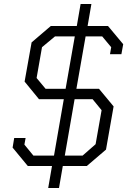

<svg xmlns="http://www.w3.org/2000/svg" viewBox="-20 -830 645 960"><path d="M530 -559 536 -594 491 -648H408L362 -386H475L548 -298L510 -82L414 0H294L275 110H221L240 0H119L43 -92L51 -140H108L102 -107L147 -52H250L299 -334H175L103 -422L138 -618L234 -700H364L383 -810H437L418 -700H520L596 -609L587 -559ZM354 -648H255L190 -594L163 -440L208 -386H308ZM353 -334 304 -52H393L458 -109L488 -279L443 -334Z"/></svg>

Font: Chakra Petch Light
Style: Italic
Weight: 300
Italic angle: -10°
Designer: Katatrad Aksorn Co.,Ltd.
Foundry: Cadson Demak Co.,Ltd.
Version: Version 1.000; ttfautohint (v1.6)